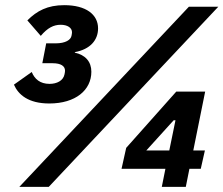

<svg xmlns="http://www.w3.org/2000/svg" viewBox="-20 -724 866 744"><path d="M159 -556 144 -479H184C216 -479 232 -468 232 -450C232 -446 231 -441 230 -436C225 -411 200 -399 172 -399C135 -399 114 -418 103 -445L34 -396C51 -357 90 -323 171 -323C273 -323 334 -375 334 -446C334 -485 311 -511 270 -520V-522C330 -533 360 -569 360 -614C360 -668 313 -704 229 -704C164 -704 123 -682 86 -645L138 -585C164 -616 188 -628 215 -628C242 -628 259 -616 259 -599C259 -595 258 -590 257 -585C254 -570 235 -556 195 -556ZM169 0 826 -698H712L55 0ZM700 0 714 -70H758L774 -141H729L775 -369H663L469 -151L451 -70H621L607 0ZM636 -141H547L653 -258H660Z"/></svg>

Font: Braiins Sans
Style: Bold Italic
Weight: 700
Italic angle: -11.31°
Designer: Mike Abbink, Paul van der Laan, Pieter van Rosmalen, Jiri Chlebus, Lubos Buracinsky
Foundry: Bold Monday, Sudetype
Version: Version 1.000;hotconv 1.0.109;makeotfexe 2.5.65596